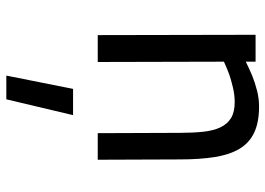

<svg xmlns="http://www.w3.org/2000/svg" viewBox="-136 -414 839 607"><g transform="rotate(90 283.5 -110.5)"><path d="M91 0 90 -499H175V-468Q197 -479 221 -489Q241 -497 266 -503.5Q291 -510 317 -510Q367 -510 399.5 -494.5Q432 -479 450.5 -448Q469 -417 476.5 -370Q484 -323 484 -260L485 0H401L400 -259Q400 -301 396.5 -333.5Q393 -366 382.5 -388Q372 -410 353 -421.5Q334 -433 303 -433Q280 -433 257 -427.5Q234 -422 216 -416Q195 -408 175 -399L176 0ZM261 78H344L294 289H219Z"/></g></svg>

Font: Panefresco 500wt
Style: Regular
Weight: 700
Foundry: Campivisivi & Chank Co
Version: Version 1.001